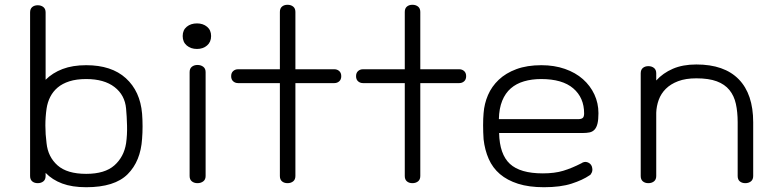

<svg xmlns="http://www.w3.org/2000/svg" viewBox="-20 -696 3276 804"><path d="M341 -423Q447 -423 507 -368.5Q567 -314 575 -220Q577 -195 577 -167Q577 -139 575 -115Q569 -21 514.5 33.5Q460 88 341 88Q282 88 240.5 72.5Q199 57 171 28V41Q171 56 161.5 63.5Q152 71 138 71Q124 71 115 63.5Q106 56 106 41V-644Q106 -659 115 -666.5Q124 -674 138 -674Q152 -674 161.5 -666.5Q171 -659 171 -644V-362Q200 -391 242 -407Q284 -423 341 -423ZM508 -241Q503 -298 459.5 -331.5Q416 -365 341 -365Q300 -365 270.5 -355.5Q241 -346 221.5 -329.5Q202 -313 190.5 -290.5Q179 -268 175 -241Q165 -172 175 -96Q181 -39 221 -3.5Q261 32 341 32Q419 32 459 -3.5Q499 -39 508 -96Q513 -131 512 -170Q511 -209 508 -241Z M745 -545Q745 -570 762 -584Q779 -598 805 -598Q830 -598 847 -584Q864 -570 864 -545Q864 -520 847 -505.5Q830 -491 805 -491Q779 -491 762 -505.5Q745 -520 745 -545ZM774 -394Q774 -409 783.5 -416.5Q793 -424 807 -424Q821 -424 831 -416.5Q841 -409 841 -394V41Q841 56 831 63.5Q821 71 807 71Q793 71 783.5 63.5Q774 56 774 41Z M1217 -348V41Q1217 56 1207.5 63.5Q1198 71 1184 71Q1170 71 1161 63.5Q1152 56 1152 41V-348H977Q965 -348 956.5 -355.5Q948 -363 948 -377Q948 -391 956.5 -398.5Q965 -406 977 -406H1152V-646Q1152 -661 1161 -668.5Q1170 -676 1184 -676Q1198 -676 1207.5 -668.5Q1217 -661 1217 -646V-406H1380Q1392 -406 1400.5 -398.5Q1409 -391 1409 -377Q1409 -363 1400.5 -355.5Q1392 -348 1380 -348Z M1740 -348V41Q1740 56 1730.5 63.5Q1721 71 1707 71Q1693 71 1684 63.5Q1675 56 1675 41V-348H1500Q1488 -348 1479.5 -355.5Q1471 -363 1471 -377Q1471 -391 1479.5 -398.5Q1488 -406 1500 -406H1675V-646Q1675 -661 1684 -668.5Q1693 -676 1707 -676Q1721 -676 1730.5 -668.5Q1740 -661 1740 -646V-406H1903Q1915 -406 1923.5 -398.5Q1932 -391 1932 -377Q1932 -363 1923.5 -355.5Q1915 -348 1903 -348Z M2247 -423Q2301 -423 2345.5 -407.5Q2390 -392 2421 -364.5Q2452 -337 2469 -300.5Q2486 -264 2486 -222Q2486 -195 2482 -178.5Q2478 -162 2469.5 -153Q2461 -144 2448.5 -141.5Q2436 -139 2419 -139H2070Q2072 -50 2115 -10Q2158 30 2253 30Q2303 30 2339 19Q2375 8 2414 -12Q2427 -21 2440 -16.5Q2453 -12 2458 0Q2463 15 2458.5 25.5Q2454 36 2449 38Q2420 58 2373.5 73Q2327 88 2258 88Q2195 88 2149.5 73.5Q2104 59 2073.5 33Q2043 7 2026.5 -30.5Q2010 -68 2005 -113Q2003 -143 2003 -171.5Q2003 -200 2005 -222Q2008 -262 2023.5 -298Q2039 -334 2068.5 -362Q2098 -390 2142.5 -406.5Q2187 -423 2247 -423ZM2400 -197Q2414 -197 2420 -202Q2426 -207 2426 -221Q2426 -287 2380.5 -326Q2335 -365 2246 -365Q2207 -365 2174.5 -355.5Q2142 -346 2119 -326Q2096 -306 2083 -274Q2070 -242 2069 -197Z M3069 -184Q3069 -227 3061.5 -261Q3054 -295 3034.5 -319Q3015 -343 2981.5 -355.5Q2948 -368 2896 -368Q2851 -368 2819.5 -356Q2788 -344 2768 -324Q2748 -304 2738.5 -278Q2729 -252 2728 -224V41Q2728 56 2718.5 63.5Q2709 71 2695 71Q2681 71 2672 63.5Q2663 56 2663 41V-389Q2663 -404 2672 -411.5Q2681 -419 2695 -419Q2709 -419 2718.5 -411.5Q2728 -404 2728 -389V-359Q2756 -390 2797.5 -408Q2839 -426 2896 -426Q3013 -426 3073.5 -364Q3134 -302 3134 -184V41Q3134 56 3124.5 63.5Q3115 71 3101 71Q3087 71 3078 63.5Q3069 56 3069 41V-184Z"/></svg>

Font: Cafe24 Ssurround air
Style: Light
Weight: 300
Designer: Cafe24 thkim, hmlim, mnelim, sdjeong, hskwak & 4IRTF
Foundry: Cafe24
Version: Version 1.001